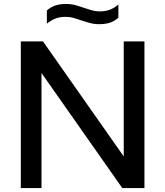

<svg xmlns="http://www.w3.org/2000/svg" viewBox="-20 -949 834 969"><path d="M85 0V-740H197L628 -126H604.5V-740H709V0H597L166 -614H189.5V0ZM480.5 -827Q455 -827 432.5 -833.2Q410 -839.5 389 -846.5Q369.5 -853.5 350.8 -858.8Q332 -864 311.5 -864Q282 -864 260 -855.5Q238 -847 216.5 -829.5V-896Q234.5 -912.5 257.8 -920.8Q281 -929 313.5 -929Q339 -929 361.5 -922.8Q384 -916.5 405 -909Q424.5 -902.5 443.5 -897Q462.5 -891.5 482.5 -891.5Q512.5 -891.5 534.5 -900Q556.5 -908.5 577.5 -926V-860Q559.5 -843 536.2 -835Q513 -827 480.5 -827Z"/></svg>

Font: Encode Sans SC SemiExpanded Medium
Style: Regular
Weight: 500
Width: 6
Designer: Multiple Designers
Foundry: Impallari Type
Version: Version 3.002